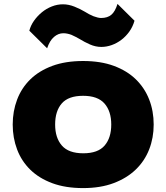

<svg xmlns="http://www.w3.org/2000/svg" viewBox="-20 -952 851 982"><path d="M668 -846Q659 -815 641.5 -790.5Q624 -766 601 -748.5Q578 -731 551.5 -721.5Q525 -712 498 -712Q469 -712 440.5 -724.5Q412 -737 388 -752Q377 -758 367 -763.5Q357 -769 345 -774Q323 -782 304 -782Q278 -782 256 -763Q234 -744 221 -705L130 -795Q137 -822 154 -846Q171 -870 194 -889Q217 -908 245 -919Q273 -930 302 -930Q331 -930 361 -918Q391 -906 414 -892Q425 -885 435.5 -879.5Q446 -874 458 -869Q469 -865 479 -862.5Q489 -860 497 -860Q530 -860 549.5 -876.5Q569 -893 581 -932ZM766 -315Q766 -247 743 -188Q720 -129 674.5 -85Q629 -41 561.5 -15.5Q494 10 405 10Q315 10 247.5 -15Q180 -40 135 -84Q90 -128 67.5 -187.5Q45 -247 45 -315Q45 -383 67.5 -442.5Q90 -502 135 -546Q180 -590 247.5 -615Q315 -640 405 -640Q495 -640 562.5 -615Q630 -590 675 -546Q720 -502 743 -443Q766 -384 766 -315ZM549 -315Q549 -383 514.5 -422.5Q480 -462 405 -462Q330 -462 296 -423Q262 -384 262 -315Q262 -247 296.5 -207.5Q331 -168 406 -168Q481 -168 515 -207.5Q549 -247 549 -315Z"/></svg>

Font: TypoPRO Sinkin Sans
Style: 900 X Black
Weight: 950
Designer: Keith Bates
Foundry: K-Type
Version: Sinkin Sans (version 1.0)  by Keith Bates   •   © 2014   www